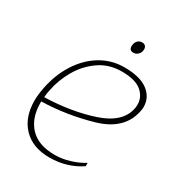

<svg xmlns="http://www.w3.org/2000/svg" viewBox="-159 -745 793 858"><g transform="rotate(30 237.5 -316.5)"><path d="M292 -604Q292 -622 301.5 -632.5Q311 -643 325 -643Q336 -643 342 -637Q348 -631 348 -620Q348 -604 337.5 -593.5Q327 -583 313 -583Q303 -583 297.5 -588.5Q292 -594 292 -604ZM475 -396Q475 -384 472 -372Q450 -266 322.5 -229Q195 -192 66 -189V-182Q66 -104 109 -58Q152 -12 237 -12Q275 -12 314 -24Q353 -36 383 -55V-38Q354 -17 312.5 -3.5Q271 10 222 10Q136 10 87 -40.5Q38 -91 38 -178Q38 -208 46 -248Q61 -323 99 -382Q137 -441 192 -474Q247 -507 312 -507Q394 -507 434.5 -476Q475 -445 475 -396ZM446 -392Q446 -431 414 -458Q382 -485 311 -485Q246 -485 196 -450Q146 -415 115.5 -362Q85 -309 74 -252Q69 -231 68 -212Q206 -216 317 -253Q428 -290 444 -371Q446 -378 446 -392Z"/></g></svg>

Font: Trirong Thin
Style: Italic
Weight: 250
Italic angle: -12°
Designer: Katatrad Team
Foundry: CadsonDemak
Version: Version 1.001